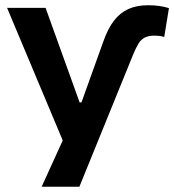

<svg xmlns="http://www.w3.org/2000/svg" viewBox="-20 -533 665 733"><path d="M375 -376Q392 -424 415 -454Q438 -484 470 -498.5Q502 -513 545 -513Q570 -513 589.5 -510Q609 -507 625 -502L607 -392Q597 -395 587.5 -396Q578 -397 569 -397Q548 -397 533.5 -390Q519 -383 509 -367Q499 -351 488 -324L283 180H139L245 -53V64L7 -503H154L284 -142H291Z"/></svg>

Font: Nunito Sans 6pt
Style: Bold
Weight: 700
Version: Version 3.101;gftools[0.9.27]